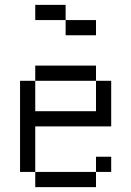

<svg xmlns="http://www.w3.org/2000/svg" viewBox="-20 -770 540 790"><path d="M437.5 -62.5V-125H375V-62.5H125V0H375V-62.5ZM375 -625V-687.5H250V-625ZM125 -62.5V-250H437.5V-437.5H375Q375 -437.5 375 -312.5H125Q125 -312.5 125 -437.5H62.5Q62.5 -437.5 62.5 -62.5ZM125 -437.5H375V-500H125ZM250 -687.5V-750H125V-687.5Z"/></svg>

Font: CalcUnifontExMono
Style: Regular
Weight: 500
Version: Version 15.0.06